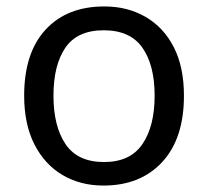

<svg xmlns="http://www.w3.org/2000/svg" viewBox="-20 -566 645 596"><path d="M551 -269Q551 -136 483.5 -63Q416 10 301 10Q230 10 174.5 -22.5Q119 -55 87 -117.5Q55 -180 55 -269Q55 -402 121.5 -474Q188 -546 304 -546Q376 -546 432 -513.5Q488 -481 519.5 -419.5Q551 -358 551 -269ZM146 -269Q146 -174 183.5 -118.5Q221 -63 303 -63Q384 -63 422 -118.5Q460 -174 460 -269Q460 -364 422 -418Q384 -472 302 -472Q220 -472 183 -418Q146 -364 146 -269Z"/></svg>

Font: Noto Sans
Style: Regular
Weight: 400
Designer: Monotype Design Team
Foundry: Monotype Imaging Inc.
Version: Version 1.902